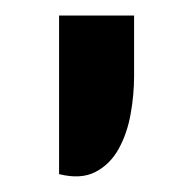

<svg xmlns="http://www.w3.org/2000/svg" viewBox="-20 -118 252 247"><path d="M56 106V-98H152.5V-20Q152.5 4 148 29Q143.5 54 132.5 73.8Q121.5 93.5 102.8 103.2Q84 113 56 106Z"/></svg>

Font: Expletus Sans Medium
Style: Regular
Weight: 500
Version: Version 7.500